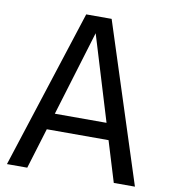

<svg xmlns="http://www.w3.org/2000/svg" viewBox="-83 -814 783 885"><g transform="rotate(10 308.5 -371.5)"><path d="M509 0H608L368 -743H249L9 0H104L162 -190H451ZM186 -267 307 -665 428 -267Z"/></g></svg>

Font: Glow Sans SC Normal Book
Style: Regular
Weight: 500
Designer: Ryoko NISHIZUKA (kana, bopomofo & ideographs); Paul D. Hunt (Latin, Greek & Cyrillic); Sandoll Communications, Soo-young
Version: Version 0.93